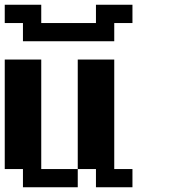

<svg xmlns="http://www.w3.org/2000/svg" viewBox="-20 -789 732 809"><path d="M76.7 0V-76.7H0V-538.1H153.8V-76.7H307.6V0ZM384.3 0V-76.7H307.6V-538.1H461.4V-76.7H538.1V0ZM76.7 -615.2V-691.9H0V-769H153.8V-691.9H384.3V-769H538.1V-691.9H461.4V-615.2Z"/></svg>

Font: Good Old DOS
Style: Regular
Weight: 400
Designer: Vasily Draigo
Foundry: Vasily Draigo
Version: 1.0